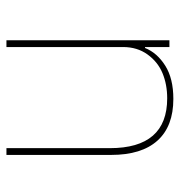

<svg xmlns="http://www.w3.org/2000/svg" viewBox="-1 -557 558 596"><g transform="rotate(90 278.0 -259.0)"><path d="M105 0V-505.9H126V-430.2H128.9Q144 -467.8 183.8 -492.9Q223.6 -518.1 287.1 -518.1Q372.1 -518.1 416.5 -468.8Q460.9 -419.4 460.9 -325.2V0H439.9V-320.8Q439.9 -499 285.2 -499Q242.2 -499 207 -484.4Q171.9 -469.7 148.9 -437.7Q126 -405.8 126 -361.8V0Z"/></g></svg>

Font: Anuphan Thin
Style: Regular
Weight: 250
Designer: Mike Abbink, Paul van der Laan, Pieter van Rosmalen, Mint Tantisuwanna
Foundry: Bold Monday; Cadson Demak
Version: Version 3.002;hotconv 1.0.109;makeotfexe 2.5.65596